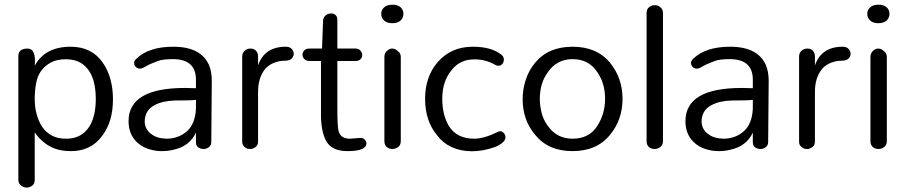

<svg xmlns="http://www.w3.org/2000/svg" viewBox="-20 -648 3943 835"><path d="M131 -362.1Q175.9 -444.8 287.4 -444.8Q379.3 -444.8 427.6 -374.7Q471.3 -310.3 471.3 -216.1Q471.3 -119.5 425.3 -58.6Q375.9 10.3 286.2 9.2Q210.3 9.2 162.1 -36.8Q144.8 -51.7 131 -72.4V134.5Q131 151.7 119.5 159.8Q108 167.8 96.6 167.8Q82.8 167.8 71.3 158.6Q59.8 149.4 59.8 134.5V-403.4Q59.8 -420.7 70.1 -428.7Q80.5 -436.8 100 -436.8Q137.9 -436.8 131 -362.1ZM163.2 -96.6Q200 -43.7 269 -44.8Q335.6 -44.8 370.1 -100Q396.6 -144.8 396.6 -218.4Q396.6 -334.5 331 -374.7Q306.9 -389.7 268.4 -390.2Q229.9 -390.8 202.9 -377Q175.9 -363.2 159.2 -340.2Q142.5 -317.2 136.8 -285.1Q131 -252.9 131 -217.8Q131 -182.8 139.1 -152.3Q147.1 -121.8 163.2 -96.6Z M783.9 -265.5Q808 -265.5 832.2 -264.4V-301.1Q832.2 -390.8 732.2 -390.8Q687.4 -390.8 666.7 -382.8Q629.9 -369 613.8 -359.2Q597.7 -349.4 588.5 -349.4Q579.3 -349.4 571.3 -356.3Q563.2 -363.2 563.2 -374.7Q563.2 -383.9 573.6 -393.1Q627.6 -444.8 733.3 -444.8Q855.2 -444.8 889.7 -363.2Q901.1 -334.5 901.1 -296.6L898.9 -31Q898.9 -16.1 888.5 -8Q878.2 0 865.5 0Q852.9 0 842.5 -6.9Q832.2 -13.8 832.2 -29.9V-71.3Q804.6 -11.5 733.3 3.4Q711.5 9.2 683.9 9.2Q656.3 9.2 629.3 1.1Q602.3 -6.9 581.6 -24.1Q539.1 -59.8 539.1 -120.7Q539.1 -265.5 783.9 -265.5ZM832.2 -213.8Q813.8 -211.5 789.7 -211.5Q765.5 -211.5 740.2 -210.9Q714.9 -210.3 692 -205.2Q669 -200 650.6 -189.7Q611.5 -169 609.2 -121.8Q609.2 -85.1 639.1 -64.4Q662.1 -46 704.6 -44.8Q756.3 -44.8 794.3 -78.2Q828.7 -110.3 832.2 -174.7Z M1102.3 -363.2Q1129.9 -444.8 1223 -444.8Q1240.2 -444.8 1248.9 -435.1Q1257.5 -425.3 1257.5 -414.4Q1257.5 -403.4 1248.9 -393.7Q1240.2 -383.9 1217.2 -383.9Q1194.3 -383.9 1171.3 -374.7Q1148.3 -365.5 1133.3 -348.3Q1102.3 -310.3 1102.3 -248.3V-32.2Q1102.3 -16.1 1090.8 -8Q1079.3 0 1070.1 0Q1060.9 0 1055.2 -1.7Q1049.4 -3.4 1043.7 -9.2Q1033.3 -16.1 1033.3 -32.2V-402.3Q1033.3 -417.2 1043.7 -427Q1054 -436.8 1069.5 -436.8Q1085.1 -436.8 1093.7 -427Q1102.3 -417.2 1102.3 -402.3Z M1573.6 -25.3Q1573.6 9.2 1492 9.2Q1431 9.2 1405.7 -24.1Q1378.2 -59.8 1375.9 -141.4V-382.8H1325.3Q1311.5 -382.8 1303.4 -391.4Q1295.4 -400 1295.4 -409.2Q1295.4 -418.4 1302.3 -427.6Q1309.2 -436.8 1325.3 -436.8H1380.5L1385.1 -560.9Q1387.4 -574.7 1397.7 -582.2Q1408 -589.7 1419.5 -589.7Q1431 -589.7 1439.1 -582.8Q1447.1 -575.9 1447.1 -560.9V-436.8H1526.4Q1540.2 -436.8 1547.7 -427.6Q1555.2 -418.4 1555.2 -409.2Q1555.2 -397.7 1547.7 -390.2Q1540.2 -382.8 1526.4 -382.8H1447.1V-179.3Q1447.1 -94.3 1452.9 -76.4Q1458.6 -58.6 1471.3 -51.7Q1483.9 -44.8 1502.3 -44.8L1547.1 -48.3Q1559.8 -48.3 1566.7 -40.2Q1573.6 -32.2 1573.6 -25.3Z M1734.5 -588.5Q1734.5 -570.1 1721.8 -558.6Q1709.2 -547.1 1686.2 -547.1Q1663.2 -547.1 1650.6 -558.6Q1637.9 -570.1 1637.9 -588.5Q1637.9 -604.6 1650.6 -616.1Q1663.2 -627.6 1686.8 -627.6Q1710.3 -627.6 1722.4 -616.1Q1734.5 -604.6 1734.5 -588.5ZM1651.7 -400Q1651.7 -417.2 1663.2 -427Q1674.7 -436.8 1683.9 -436.8Q1693.1 -436.8 1698.9 -433.9Q1704.6 -431 1710.3 -425.3Q1723 -417.2 1723 -400V-34.5Q1723 -17.2 1711.5 -8.6Q1700 0 1686.2 0Q1672.4 0 1662.1 -8.6Q1651.7 -17.2 1651.7 -34.5Z M1828.7 -218.4Q1828.7 -313.8 1882.8 -377Q1941.4 -444.8 2035.6 -444.8Q2116.1 -444.8 2158.6 -411.5Q2171.3 -402.3 2171.3 -389.7Q2171.3 -377 2164.4 -369.5Q2157.5 -362.1 2148.3 -362.1Q2139.1 -362.1 2134.5 -365.5Q2090.8 -390.8 2042.5 -389.7Q1979.3 -389.7 1943.7 -342.5Q1903.4 -294.3 1903.4 -218.4Q1903.4 -148.3 1932.2 -100Q1966.7 -44.8 2042.5 -44.8Q2083.9 -44.8 2143.7 -73.6Q2159.8 -82.8 2171.3 -69Q2178.2 -62.1 2178.2 -50Q2178.2 -37.9 2163.2 -25.9Q2148.3 -13.8 2127.6 -6.9Q2077 10.3 2029.9 9.8Q1982.8 9.2 1944.8 -8Q1906.9 -25.3 1881.6 -58.6Q1828.7 -121.8 1828.7 -218.4Z M2252.9 -217.2Q2252.9 -258.6 2266.1 -300Q2279.3 -341.4 2306.9 -374.7Q2364.4 -444.8 2470.1 -444.8Q2575.9 -444.8 2633.3 -374.7Q2687.4 -308 2687.4 -218.4Q2687.4 -127.6 2633.3 -62.1Q2575.9 9.2 2470.1 9.2Q2364.4 9.2 2306.9 -62.1Q2252.9 -126.4 2252.9 -217.2ZM2327.6 -217.2Q2327.6 -189.7 2335.1 -158.6Q2342.5 -127.6 2362.1 -101.1Q2401.1 -44.8 2470.1 -44.8Q2542.5 -44.8 2578.2 -101.1Q2611.5 -154 2611.5 -218.4Q2611.5 -285.1 2578.2 -333.3Q2541.4 -390.8 2470.1 -390.8Q2401.1 -390.8 2362.1 -333.3Q2327.6 -286.2 2327.6 -217.2Z M2792 -590.8Q2792 -609.2 2803.4 -617.2Q2814.9 -625.3 2824.1 -625.3Q2833.3 -625.3 2839.1 -624.1Q2844.8 -623 2850.6 -617.2Q2863.2 -609.2 2863.2 -590.8V-34.5Q2863.2 -17.2 2851.7 -8.6Q2840.2 0 2826.4 0Q2812.6 0 2802.3 -8.6Q2792 -17.2 2792 -34.5Z M3205.7 -265.5Q3229.9 -265.5 3254 -264.4V-301.1Q3254 -390.8 3154 -390.8Q3109.2 -390.8 3088.5 -382.8Q3051.7 -369 3035.6 -359.2Q3019.5 -349.4 3010.3 -349.4Q3001.1 -349.4 2993.1 -356.3Q2985.1 -363.2 2985.1 -374.7Q2985.1 -383.9 2995.4 -393.1Q3049.4 -444.8 3155.2 -444.8Q3277 -444.8 3311.5 -363.2Q3323 -334.5 3323 -296.6L3320.7 -31Q3320.7 -16.1 3310.3 -8Q3300 0 3287.4 0Q3274.7 0 3264.4 -6.9Q3254 -13.8 3254 -29.9V-71.3Q3226.4 -11.5 3155.2 3.4Q3133.3 9.2 3105.7 9.2Q3078.2 9.2 3051.1 1.1Q3024.1 -6.9 3003.4 -24.1Q2960.9 -59.8 2960.9 -120.7Q2960.9 -265.5 3205.7 -265.5ZM3254 -213.8Q3235.6 -211.5 3211.5 -211.5Q3187.4 -211.5 3162.1 -210.9Q3136.8 -210.3 3113.8 -205.2Q3090.8 -200 3072.4 -189.7Q3033.3 -169 3031 -121.8Q3031 -85.1 3060.9 -64.4Q3083.9 -46 3126.4 -44.8Q3178.2 -44.8 3216.1 -78.2Q3250.6 -110.3 3254 -174.7Z M3524.1 -363.2Q3551.7 -444.8 3644.8 -444.8Q3662.1 -444.8 3670.7 -435.1Q3679.3 -425.3 3679.3 -414.4Q3679.3 -403.4 3670.7 -393.7Q3662.1 -383.9 3639.1 -383.9Q3616.1 -383.9 3593.1 -374.7Q3570.1 -365.5 3555.2 -348.3Q3524.1 -310.3 3524.1 -248.3V-32.2Q3524.1 -16.1 3512.6 -8Q3501.1 0 3492 0Q3482.8 0 3477 -1.7Q3471.3 -3.4 3465.5 -9.2Q3455.2 -16.1 3455.2 -32.2V-402.3Q3455.2 -417.2 3465.5 -427Q3475.9 -436.8 3491.4 -436.8Q3506.9 -436.8 3515.5 -427Q3524.1 -417.2 3524.1 -402.3Z M3848.3 -588.5Q3848.3 -570.1 3835.6 -558.6Q3823 -547.1 3800 -547.1Q3777 -547.1 3764.4 -558.6Q3751.7 -570.1 3751.7 -588.5Q3751.7 -604.6 3764.4 -616.1Q3777 -627.6 3800.6 -627.6Q3824.1 -627.6 3836.2 -616.1Q3848.3 -604.6 3848.3 -588.5ZM3765.5 -400Q3765.5 -417.2 3777 -427Q3788.5 -436.8 3797.7 -436.8Q3806.9 -436.8 3812.6 -433.9Q3818.4 -431 3824.1 -425.3Q3836.8 -417.2 3836.8 -400V-34.5Q3836.8 -17.2 3825.3 -8.6Q3813.8 0 3800 0Q3786.2 0 3775.9 -8.6Q3765.5 -17.2 3765.5 -34.5Z"/></svg>

Font: Mallanna
Style: Regular
Weight: 400
Designer: Purushoth Kumar Guthula
Foundry: Andhrapradesh Society for Knowledge Networks
Version: Version 1.0.4; ttfautohint (vUNKNOWN) -l 7 -r 28 -G 50 -x 13